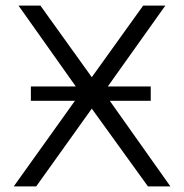

<svg xmlns="http://www.w3.org/2000/svg" viewBox="-20 -664 654 684"><path d="M587 0H507L307 -277L109 0H29L247 -305H90V-356H250L46 -644H124L307 -389L490 -644H569L364 -356H517V-305H371Z"/></svg>

Font: Montserrat Ace
Style: Regular
Weight: 400
Designer: Julieta Ulanovsky
Foundry: Julieta Ulanovsky
Version: Version 1